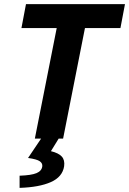

<svg xmlns="http://www.w3.org/2000/svg" viewBox="-20 -672 626 931"><path d="M149 0 255 -536H84L106 -652H586L564 -536H392L286 0ZM75 239V180Q132 178 157 167.5Q182 157 185 135Q187 120 173 110Q159 100 116 94L182 -4H267L227 61Q264 70 279.5 87Q295 104 291 134Q283 186 226.5 211Q170 236 75 239Z"/></svg>

Font: Source Sans 3
Style: Bold Italic
Weight: 700
Italic angle: -11°
Designer: Paul D. Hunt
Foundry: Adobe
Version: Version 3.052;hotconv 1.1.0;makeotfexe 2.6.0